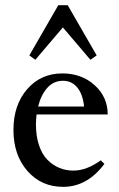

<svg xmlns="http://www.w3.org/2000/svg" viewBox="-20 -707 458 738"><path d="M115.7 -477.1 92.8 -494.1 204.1 -687H240.2L351.6 -494.1L327.6 -477.1L221.7 -601.6ZM222.7 11.2Q138.7 11.2 85.2 -50Q31.7 -111.3 31.7 -207.5Q31.7 -303.2 84.2 -364Q136.7 -424.8 219.7 -424.8Q293.9 -424.8 344 -379.4Q394 -334 394 -267.1H120.6Q118.2 -245.1 118.2 -229Q118.2 -183.6 129.9 -148.7Q141.6 -113.8 162.1 -93Q182.6 -72.3 207.8 -61.8Q232.9 -51.3 262.2 -51.3Q313 -51.3 367.2 -90.8L381.3 -77.1Q315.4 11.2 222.7 11.2ZM222.7 -396.5Q185.5 -396.5 161.4 -368.9Q137.2 -341.3 126.5 -297.4H303.2Q298.3 -345.2 276.9 -370.8Q255.4 -396.5 222.7 -396.5Z"/></svg>

Font: Elstob 18pt Medium
Style: Regular
Weight: 500
Designer: Peter S. Baker
Version: Version 1.015